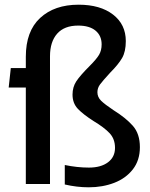

<svg xmlns="http://www.w3.org/2000/svg" viewBox="-20 -784 639 818"><path d="M256 2V-81Q309 -70 359 -70Q410 -70 440 -92.5Q470 -115 470 -154Q470 -192 447 -216.5Q424 -241 379 -268Q335 -296 312 -320Q289 -344 289 -381Q289 -413 305 -437.5Q321 -462 363 -504Q391 -532 402 -550.5Q413 -569 413 -595Q413 -632 387 -653.5Q361 -675 313 -675Q254 -675 223.5 -640.5Q193 -606 193 -544V0H90V-411H17L26 -494H90V-542Q90 -651 151 -707.5Q212 -764 315 -764Q407 -764 461.5 -722Q516 -680 516 -609Q516 -564 500 -536.5Q484 -509 450 -475Q417 -439 406 -424Q395 -409 395 -391Q395 -370 411 -354.5Q427 -339 463 -315Q516 -282 546 -248Q576 -214 576 -157Q576 -101 546 -62.5Q516 -24 466.5 -5Q417 14 358 14Q308 14 256 2Z"/></svg>

Font: Cabin Medium
Style: Regular
Weight: 500
Designer: Pablo Impallari
Foundry: Pablo Impallari. http://www.impallari.com Igino Marini. http://www.ikern.com
Version: Version 2.200